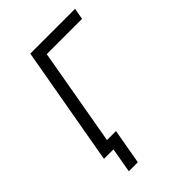

<svg xmlns="http://www.w3.org/2000/svg" viewBox="-250 -837 1100 1100"><g transform="rotate(-45 300.0 -287.0)"><path d="M154.5 0H77.5L205.5 -725H568.5L556 -656H270L166 -64H239L201 151H128Z"/></g></svg>

Font: JuliaMono Medium
Style: Italic
Weight: 500
Italic angle: -9°
Monospace: yes
Designer: cormullion
Foundry: corm
Version: Version 0.054; ttfautohint (v1.8.4)